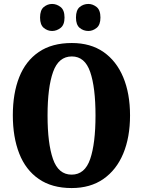

<svg xmlns="http://www.w3.org/2000/svg" viewBox="-20 -943 724 973"><path d="M343 10Q243 10 176.5 -36Q110 -82 77.5 -165Q45 -248 45 -359Q45 -470 77.5 -552Q110 -634 176.5 -679.5Q243 -725 344 -725Q439 -725 504.5 -679.5Q570 -634 604.5 -551.5Q639 -469 639 -358Q639 -247 604.5 -164.5Q570 -82 504 -36Q438 10 343 10ZM343 -58Q410 -58 437 -137Q464 -216 464 -358Q464 -500 437 -578.5Q410 -657 344 -657Q277 -657 249 -578.5Q221 -500 221 -358Q221 -216 248.5 -137Q276 -58 343 -58ZM428 -786Q403 -786 384 -801.5Q365 -817 365 -854Q365 -892 384 -907.5Q403 -923 428 -923Q450 -923 469.5 -907.5Q489 -892 489 -854Q489 -817 469.5 -801.5Q450 -786 428 -786ZM244 -786Q221 -786 202 -801.5Q183 -817 183 -854Q183 -892 202 -907.5Q221 -923 244 -923Q267 -923 287 -907.5Q307 -892 307 -854Q307 -817 287 -801.5Q267 -786 244 -786Z"/></svg>

Font: Noto Serif Tamil ExtraCondensed Black
Style: Regular
Weight: 900
Width: 2
Designer: Indian Type Foundry, Tom Grace, and the Monotype Design Team
Foundry: Monotype Imaging Inc.
Version: Version 2.004; ttfautohint (v1.8.4.7-5d5b)